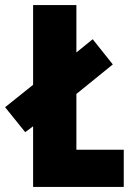

<svg xmlns="http://www.w3.org/2000/svg" viewBox="-47 -734 520 754"><path d="M83 0V-238L52 -215L-27 -313L83 -401V-714H253V-528L317 -580L396 -481L253 -365V-146H439V0Z"/></svg>

Font: Noto Sans Kannada ExtraCondensed Black
Style: Regular
Weight: 900
Width: 2
Designer: Jelle Bosma - Monotype Design Team
Foundry: Monotype Imaging Inc.
Version: Version 2.005; ttfautohint (v1.8.4.7-5d5b)